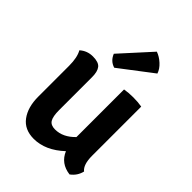

<svg xmlns="http://www.w3.org/2000/svg" viewBox="-217 -862 981 981"><g transform="rotate(45 274.0 -371.0)"><path d="M67 -160V-383Q67 -443 48 -476Q78 -503 119.5 -503Q161 -503 176 -484Q191 -465 191 -425V-187Q191 -141 203 -121.5Q215 -102 246 -102Q303 -102 351 -152V-496Q379 -501 413 -501Q447 -501 475 -496V-141Q475 -77 503 -55Q494 -16 461 8Q390 -1 364 -63Q287 9 203 9Q136 9 101.5 -37.5Q67 -84 67 -160ZM185 -588 333 -751Q359 -742 382.5 -720.5Q406 -699 414 -674L237 -539Q200 -550 185 -588Z"/></g></svg>

Font: Signika Negative
Style: Semibold
Weight: 600
Designer: Anna Giedrys
Foundry: Anna Giedrys
Version: Version 1.001